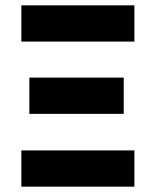

<svg xmlns="http://www.w3.org/2000/svg" viewBox="-20 -700 574 720"><path d="M60 -544V-680H484V-544ZM60 0V-136H484V0ZM90 -273V-409H444V-273Z"/></svg>

Font: Teachers
Style: Regular
Weight: 400
Designer: Alfredo Marco Pradil, Chank Diesel
Version: Version 1.001